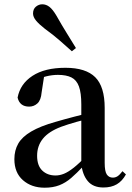

<svg xmlns="http://www.w3.org/2000/svg" viewBox="-20 -859 613 895"><path d="M188 16Q127 16 87 -19Q47 -54 47 -117Q47 -158 65 -189.5Q83 -221 125.5 -246Q168 -271 239 -291Q280 -303 328 -315.5Q376 -328 416 -337V-312Q376 -302 335.5 -290.5Q295 -279 265 -268Q207 -246 180 -212.5Q153 -179 153 -133Q153 -87 177 -64Q201 -41 239 -41Q258 -41 278 -49Q298 -57 324 -77.5Q350 -98 385 -135L398 -84H368Q338 -52 312 -29.5Q286 -7 256.5 4.5Q227 16 188 16ZM462 15Q414 15 389 -15Q364 -45 359 -96V-99V-372Q359 -426 348 -456Q337 -486 313 -498Q289 -510 250 -510Q223 -510 195 -503Q167 -496 132 -480L186 -506L174 -428Q171 -392 154.5 -377Q138 -362 116 -362Q72 -362 62 -404Q74 -468 131.5 -505.5Q189 -543 285 -543Q380 -543 424 -499Q468 -455 468 -356V-100Q468 -60 478 -45.5Q488 -31 506 -31Q518 -31 528 -37.5Q538 -44 551 -61L567 -46Q550 -15 524.5 0Q499 15 462 15ZM334 -635 315 -620Q287 -645 258 -670.5Q229 -696 189 -725Q162 -746 148 -763Q134 -780 134 -796Q134 -817 147.5 -828Q161 -839 177 -839Q195 -839 210.5 -827Q226 -815 243 -786Q269 -740 291.5 -704Q314 -668 334 -635Z"/></svg>

Font: Noto Serif JP ExtraLight SemiBold
Style: Regular
Weight: 600
Version: Version 2.003-H1;hotconv 1.1.1;makeotfexe 2.6.0